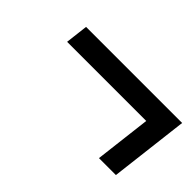

<svg xmlns="http://www.w3.org/2000/svg" viewBox="-46 -501 537 537"><g transform="rotate(45 223.0 -232.0)"><path d="M66 -349 58 -282H371L351 -115H418L446 -349Z"/></g></svg>

Font: Gamestation Display
Style: Italic
Weight: 400
Designer: Jonas Hecksher
Foundry: Jonas Hecksher, Playtypeª, e-types AS
Version: Version 1.003